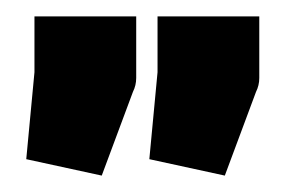

<svg xmlns="http://www.w3.org/2000/svg" viewBox="-20 -560 344 234"><path d="M12 -366 22 -472V-540H146V-465Q146 -456 142 -448L104 -346ZM162 -366 172 -472V-540H296V-465Q296 -456 292 -448L254 -346Z"/></svg>

Font: BroshK
Style: Medium
Weight: 500
Designer: gluk
Foundry: gluk
Version: Version 0.60